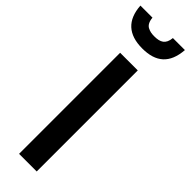

<svg xmlns="http://www.w3.org/2000/svg" viewBox="-352 -951 955 955"><g transform="rotate(45 125.0 -474.0)"><path d="M121.1 -803.7C216.8 -803.7 269.5 -848.1 276.9 -948.2H192.4C188 -900.9 162.1 -888.7 121.1 -888.7C101.6 -888.7 88.9 -891.1 73.7 -898.9C59.6 -906.7 50.8 -923.3 48.8 -948.2H-36.1C-29.8 -852.1 22.9 -803.7 121.1 -803.7ZM182.6 0V-710.9H58.6V0Z"/></g></svg>

Font: Ride
Style: Bold
Weight: 700
Version: Version 3.000